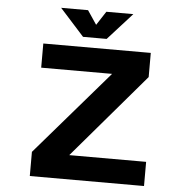

<svg xmlns="http://www.w3.org/2000/svg" viewBox="-59 -952 968 1009"><g transform="rotate(5 425.0 -447.5)"><path d="M603.5 -895 475 -753H350.5L222.5 -895H364.5L413.5 -822L461 -895ZM332.5 -127.5H738V0H135.5V-127.5L519.5 -572.5H145.5V-700H712.5V-572.5Z"/></g></svg>

Font: League Mono Wide
Style: Bold
Weight: 700
Width: 8
Designer: Tyler Finck
Foundry: The League of Moveable Type / Tyler Finck
Version: Version 2.210